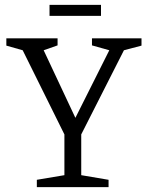

<svg xmlns="http://www.w3.org/2000/svg" viewBox="-20 -767 605 787"><path d="M131 0V-30L244 -49V-216L73 -561L6 -580V-610H216V-581L159 -561L289 -284L428 -561L357 -581V-610H560V-580L488 -561L313 -216V-49L425 -30V0ZM183 -702V-747H394V-702Z"/></svg>

Font: Manuale Light
Style: Regular
Weight: 300
Designer: Eduardo Tunni / Pablo Cosgaya
Foundry: Eduardo Tunni / Pablo Cosgaya
Version: Version 1.002